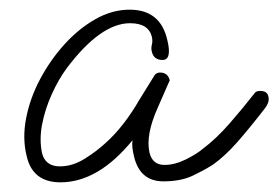

<svg xmlns="http://www.w3.org/2000/svg" viewBox="-20 -367 576 397"><path d="M105 10Q47 10 35 -45Q26 -81 34 -122.5Q42 -164 63 -203.5Q84 -243 113.5 -275.5Q143 -308 177.5 -327.5Q212 -347 248 -347Q312 -347 326 -284Q336 -243 316 -243Q298 -243 294 -260Q292 -267 294 -274.5Q296 -282 294 -291Q287 -319 249 -319Q188 -319 118 -226Q101 -203 87 -172Q73 -141 67 -109.5Q61 -78 67 -50Q74 -23 104 -23Q130 -23 155.5 -39Q181 -55 199 -72Q236 -105 269 -162Q274 -170 282 -183Q290 -196 300 -212Q304 -217 311 -217Q327 -217 331 -201L306 -144Q281 -88 289 -52Q295 -26 320 -26Q341 -26 363.5 -37Q386 -48 399 -59Q427 -80 454.5 -111.5Q482 -143 507 -175Q510 -179 518 -179Q533 -179 535 -167Q538 -156 527 -142Q496 -102 471 -73.5Q446 -45 421 -27Q404 -16 379 -4Q354 8 318 8Q269 8 257 -44Q252 -64 254 -77Q183 10 105 10Z"/></svg>

Font: Oooh Baby
Style: Normal
Weight: 400
Designer: Robert E. Leuschke
Foundry: Robert E. Leuschke
Version: Version 1.011; ttfautohint (v1.8.3)